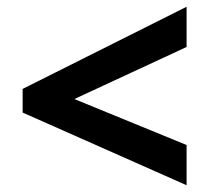

<svg xmlns="http://www.w3.org/2000/svg" viewBox="-20 -646 621 568"><path d="M532 -98 47 -313V-383L532 -626V-507L200 -353L532 -217Z"/></svg>

Font: Noto Sans Georgian Bold
Style: Regular
Weight: 700
Designer: Monotype Design Team, Akaki Razmadze
Foundry: Google LLC
Version: Version 2.005; ttfautohint (v1.8.4.7-5d5b)